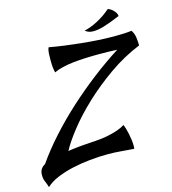

<svg xmlns="http://www.w3.org/2000/svg" viewBox="-146 -1001 1154 1287"><g transform="rotate(-15 431.0 -357.5)"><path d="M272 -564Q268 -578 265.5 -596.5Q263 -615 263 -651Q263 -674 264 -697.5Q265 -721 273 -738Q322 -729 377.5 -721.5Q433 -714 491 -708Q549 -702 607 -698.5Q665 -695 719 -695Q793 -695 838 -701Q854 -679 858 -649Q862 -619 862 -593Q747 -546 644 -473.5Q541 -401 457 -322Q373 -243 312 -166Q251 -89 221 -32Q239 -35 258 -37.5Q277 -40 299 -42Q321 -44 348 -46Q375 -48 410 -50Q459 -53 496 -60.5Q533 -68 559 -76.5Q585 -85 600.5 -92.5Q616 -100 623 -105Q627 -96 632.5 -78Q638 -60 642.5 -38.5Q647 -17 650 5.5Q653 28 653 47Q653 57 652.5 60.5Q652 64 651 68Q606 65 560.5 61Q515 57 470 57Q410 57 345.5 63.5Q281 70 221.5 83.5Q162 97 112.5 118Q63 139 33 168Q25 142 16.5 123.5Q8 105 8 79Q8 53 18.5 37.5Q29 22 47 12Q107 -74 183.5 -158.5Q260 -243 347 -322Q434 -401 527 -472.5Q620 -544 713 -603Q653 -606 586 -606Q539 -606 493 -604Q447 -602 406 -597.5Q365 -593 330.5 -584.5Q296 -576 272 -564ZM722 -883Q743 -877 761.5 -857Q780 -837 780 -819Q742 -803 713.5 -792.5Q685 -782 662.5 -775.5Q640 -769 623 -766.5Q606 -764 590 -764Q558 -764 535 -783Q580 -793 630 -819.5Q680 -846 722 -883Z"/></g></svg>

Font: Kaushan Script
Style: Regular
Weight: 400
Designer: Pablo Impallari
Foundry: Pablo Impallari
Version: Version 1.002